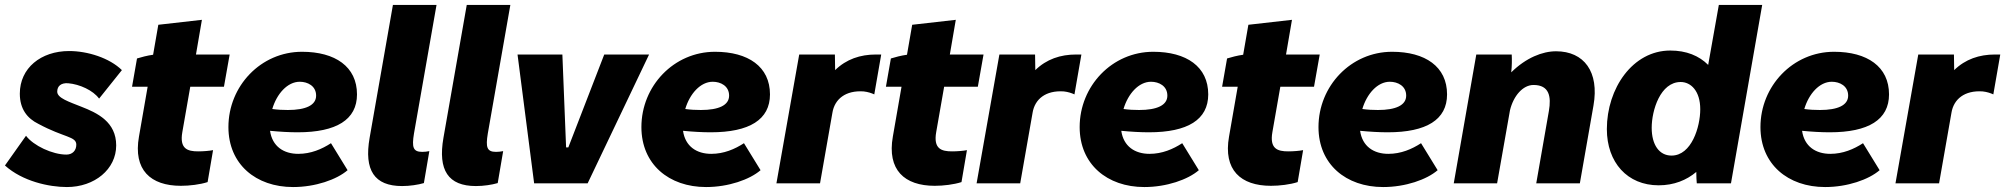

<svg xmlns="http://www.w3.org/2000/svg" viewBox="-28 -740 8094 775"><path d="M242 15C354 15 441 -57 441 -153C441 -248 365 -284 301 -309C251 -329 203 -344 203 -370C203 -393 219 -406 247 -404C294 -400 348 -375 372 -342L464 -457C414 -506 326 -534 251 -534C137 -534 52 -465 52 -362C52 -300 82 -262 127 -240C231 -184 280 -190 280 -156C280 -132 264 -116 240 -116C184 -116 107 -152 77 -192L-8 -72C63 -8 170 15 242 15Z M702 10C737 10 779 5 810 -5L832 -134C818 -131 792 -129 772 -129C729 -129 696 -139 708 -207L740 -390H876L899 -520H763L787 -660L611 -640L590 -519C567 -516 541 -509 525 -504L505 -390H568L533 -189C509 -54 580 10 702 10Z M1155 15C1245 15 1331 -15 1375 -53L1308 -162C1271 -138 1227 -119 1176 -119C1117 -119 1071 -149 1062 -212C1103 -208 1140 -206 1174 -206C1330 -206 1413 -257 1413 -359C1413 -471 1325 -531 1191 -531C1025 -531 894 -393 894 -227C894 -77 1005 15 1155 15ZM1071 -300C1089 -361 1132 -410 1182 -410C1214 -410 1248 -393 1248 -354C1248 -315 1206 -296 1134 -296C1113 -296 1092 -297 1071 -300Z M1595 11C1626 11 1659 6 1683 -1L1705 -130C1696 -128 1685 -127 1676 -127C1639 -127 1634 -146 1643 -201L1734 -720H1558L1464 -184C1441 -53 1483 11 1595 11Z M1893 11C1924 11 1957 6 1981 -1L2003 -130C1994 -128 1983 -127 1974 -127C1937 -127 1932 -146 1941 -201L2032 -720H1856L1762 -184C1739 -53 1781 11 1893 11Z M2128 0H2344L2592 -520H2411L2266 -145H2257L2242 -520H2061Z M2822 15C2912 15 2998 -15 3042 -53L2975 -162C2938 -138 2894 -119 2843 -119C2784 -119 2738 -149 2729 -212C2770 -208 2807 -206 2841 -206C2997 -206 3080 -257 3080 -359C3080 -471 2992 -531 2858 -531C2692 -531 2561 -393 2561 -227C2561 -77 2672 15 2822 15ZM2738 -300C2756 -361 2799 -410 2849 -410C2881 -410 2915 -393 2915 -354C2915 -315 2873 -296 2801 -296C2780 -296 2759 -297 2738 -300Z M3106 0H3282L3332 -285C3341 -340 3385 -376 3458 -371C3476 -369 3490 -364 3501 -359L3529 -520H3508C3444 -520 3388 -501 3343 -457L3342 -520H3198Z M3745 10C3780 10 3822 5 3853 -5L3875 -134C3861 -131 3835 -129 3815 -129C3772 -129 3739 -139 3751 -207L3783 -390H3919L3942 -520H3806L3830 -660L3654 -640L3633 -519C3610 -516 3584 -509 3568 -504L3548 -390H3611L3576 -189C3552 -54 3623 10 3745 10Z M3914 0H4090L4140 -285C4149 -340 4193 -376 4266 -371C4284 -369 4298 -364 4309 -359L4337 -520H4316C4252 -520 4196 -501 4151 -457L4150 -520H4006Z M4591 15C4681 15 4767 -15 4811 -53L4744 -162C4707 -138 4663 -119 4612 -119C4553 -119 4507 -149 4498 -212C4539 -208 4576 -206 4610 -206C4766 -206 4849 -257 4849 -359C4849 -471 4761 -531 4627 -531C4461 -531 4330 -393 4330 -227C4330 -77 4441 15 4591 15ZM4507 -300C4525 -361 4568 -410 4618 -410C4650 -410 4684 -393 4684 -354C4684 -315 4642 -296 4570 -296C4549 -296 4528 -297 4507 -300Z M5102 10C5137 10 5179 5 5210 -5L5232 -134C5218 -131 5192 -129 5172 -129C5129 -129 5096 -139 5108 -207L5140 -390H5276L5299 -520H5163L5187 -660L5011 -640L4990 -519C4967 -516 4941 -509 4925 -504L4905 -390H4968L4933 -189C4909 -54 4980 10 5102 10Z M5555 15C5645 15 5731 -15 5775 -53L5708 -162C5671 -138 5627 -119 5576 -119C5517 -119 5471 -149 5462 -212C5503 -208 5540 -206 5574 -206C5730 -206 5813 -257 5813 -359C5813 -471 5725 -531 5591 -531C5425 -531 5294 -393 5294 -227C5294 -77 5405 15 5555 15ZM5471 -300C5489 -361 5532 -410 5582 -410C5614 -410 5648 -393 5648 -354C5648 -315 5606 -296 5534 -296C5513 -296 5492 -297 5471 -300Z M5840 0H6015L6067 -295C6081 -353 6119 -397 6162 -397C6226 -397 6234 -350 6224 -292L6173 0H6349L6404 -314C6428 -450 6366 -533 6253 -533C6198 -533 6132 -507 6072 -448C6075 -474 6075 -499 6074 -520H5931Z M6821 0H6959L7085 -720H6910L6867 -478C6830 -515 6779 -536 6714 -536C6562 -536 6458 -383 6458 -219C6458 -84 6541 8 6667 8C6729 8 6780 -13 6819 -46C6819 -28 6820 -10 6821 0ZM6756 -409C6797 -409 6835 -373 6835 -299C6835 -228 6800 -112 6719 -112C6669 -112 6639 -156 6639 -224C6639 -295 6674 -409 6756 -409Z M7339 15C7429 15 7515 -15 7559 -53L7492 -162C7455 -138 7411 -119 7360 -119C7301 -119 7255 -149 7246 -212C7287 -208 7324 -206 7358 -206C7514 -206 7597 -257 7597 -359C7597 -471 7509 -531 7375 -531C7209 -531 7078 -393 7078 -227C7078 -77 7189 15 7339 15ZM7255 -300C7273 -361 7316 -410 7366 -410C7398 -410 7432 -393 7432 -354C7432 -315 7390 -296 7318 -296C7297 -296 7276 -297 7255 -300Z M7623 0H7799L7849 -285C7858 -340 7902 -376 7975 -371C7993 -369 8007 -364 8018 -359L8046 -520H8025C7961 -520 7905 -501 7860 -457L7859 -520H7715Z"/></svg>

Font: Fixel Text 20240404 ExtraBold
Style: Italic
Weight: 800
Width: 4
Italic angle: -10°
Designer: AlfaBravo + MacPaw
Foundry: Kyrylo Tkachov, Marchela Mozhyna, Serhii Makarenko, Maria Weinstein, Zakhar Kryvoshyya
Version: Version 1.211;Glyphs 3.2 (3225)